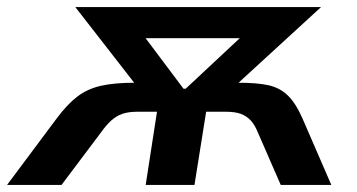

<svg xmlns="http://www.w3.org/2000/svg" viewBox="-52 -523 1011 543"><path d="M-32 0 109 -189Q139 -229 167.5 -250.5Q196 -272 234 -280.5Q272 -289 328 -289H385L350 -260L161 -503H856L591 -260L565 -289H622Q675 -289 707 -282Q739 -275 761.5 -253.5Q784 -232 803 -189L885 0H742L677 -149Q668 -171 656.5 -183Q645 -195 629 -201Q613 -207 586 -207H531L498 0H360L392 -207H337Q311 -207 294 -201Q277 -195 263 -182.5Q249 -170 234 -149L122 0ZM467 -272H473L670 -456L668 -415H319L329 -456Z"/></svg>

Font: Nunito Sans 6pt
Style: Bold Italic
Weight: 700
Italic angle: -9°
Version: Version 3.101;gftools[0.9.27]